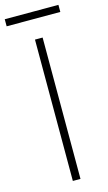

<svg xmlns="http://www.w3.org/2000/svg" viewBox="-155 -925 548 971"><g transform="rotate(-15 118.5 -439.5)"><path d="M99 -740H139V0H99ZM-22 -879H259V-842H-22Z"/></g></svg>

Font: Encode Sans Normal
Style: Thin
Weight: 100
Designer: Pablo Impallari, Andres Torresi
Foundry: Pablo Impallari, Andres Torresi
Version: Version 1.000; ttfautohint (v1.00) -l 8 -r 50 -G 200 -x 14 -